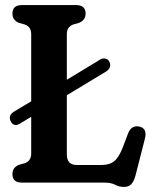

<svg xmlns="http://www.w3.org/2000/svg" viewBox="-20 -720 600 757"><path d="M22 -242.5Q11 -265 35.5 -280L103 -320.5V-585.5Q103 -613.5 79 -623L54 -630Q29 -641 29 -666.5Q29 -700 66.5 -700H280Q317.5 -700 317.5 -666.5Q317.5 -641 292 -630L267.5 -623Q243.5 -613 243.5 -585.5V-405.5L374.5 -485Q385.5 -491.5 396.2 -488.8Q407 -486 411.5 -476Q417 -464.5 412.8 -454.2Q408.5 -444 397.5 -437.5L243.5 -344.5V-111Q243.5 -69.5 283 -69.5H380Q412.5 -69.5 431 -85Q449.5 -100.5 464.5 -140L485 -194Q492.5 -212.5 503.8 -218.2Q515 -224 529 -221Q561.5 -214 551.5 -174L515 -31Q508.5 -6 498.2 5.5Q488 17 469 17Q449.5 17 433.8 8.5Q418 0 393 0H66.5Q29 0 29 -33.5Q29 -59 54 -70L79 -77Q103 -86.5 103 -114.5V-259.5L57.5 -232Q34 -218.5 22 -242.5Z"/></svg>

Font: Fraunces 144pt S100 SemiBold
Style: Regular
Weight: 600
Version: Version 1.000; ttfautohint (v1.8.3)